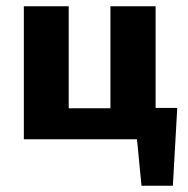

<svg xmlns="http://www.w3.org/2000/svg" viewBox="-20 -444 599 612"><path d="M332 0V-424H476V0ZM128 0V-99H406V0ZM56 0V-424H199V0ZM403 0V-100H545L485 0ZM431 148 407 -100H545L531 148Z"/></svg>

Font: Ysabeau Infant ExtraBold
Style: Regular
Weight: 800
Designer: Christian Thalmann (Catharsis Fonts)
Version: Version 2.001;gftools[0.9.30]; featfreeze: ss01,ss02,lnum